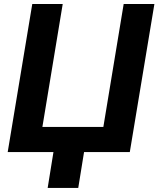

<svg xmlns="http://www.w3.org/2000/svg" viewBox="-20 -747 778 943"><path d="M17.8 0 138.5 -727.3H288L188.2 -123.6H487.6L587.4 -727.3H738.3L617.5 0H392.8L364.3 176.1H214.1L242.5 0Z"/></svg>

Font: Karasuma Gothic
Style: Bold Italic
Weight: 700
Italic angle: 9.39998°
Designer: Rasmus Andersson / Ryoko Nishizuka
Foundry: Genbu
Version: Version 1.00